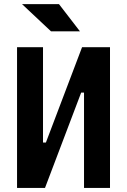

<svg xmlns="http://www.w3.org/2000/svg" viewBox="-20 -926 626 946"><path d="M151.9 0V-223.6H206.1L384.3 -693.4H413.6V-469.7H379.9L201.7 0ZM64 0V-693.4H191.9V0ZM394 0V-693.4H522V0ZM231.4 -771.5 88.4 -905.8H270.5L374 -771.5Z"/></svg>

Font: Cascadia Mono PL
Style: Regular
Weight: 400
Monospace: yes
Designer: Aaron Bell
Foundry: Saja Typeworks
Version: Version 2102.003